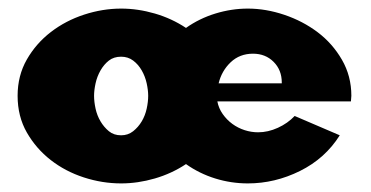

<svg xmlns="http://www.w3.org/2000/svg" viewBox="-20 -413 864 447"><path d="M797 -177H486Q489 -161 498.5 -147.5Q508 -134 521 -124.5Q534 -115 549.5 -110Q565 -105 581 -105Q604 -105 627 -115.5Q650 -126 666 -143L771 -98Q737 -44 678.5 -15Q620 14 557 14Q518 14 481 2.5Q444 -9 413 -31Q380 -9 340.5 2.5Q301 14 262 14Q218 14 175 0Q132 -14 98 -40.5Q64 -67 42.5 -104.5Q21 -142 21 -190Q21 -237 42.5 -274.5Q64 -312 98.5 -338.5Q133 -365 176 -379Q219 -393 262 -393Q301 -393 340.5 -381.5Q380 -370 413 -348Q444 -370 481.5 -381.5Q519 -393 557 -393Q599 -393 642 -378.5Q685 -364 719.5 -338Q754 -312 776 -274Q798 -236 798 -190ZM262 -281Q245 -281 233.5 -272Q222 -263 214 -249Q206 -235 202.5 -219Q199 -203 199 -190Q199 -176 202.5 -160Q206 -144 214 -130.5Q222 -117 233.5 -107.5Q245 -98 262 -98Q278 -98 290 -107.5Q302 -117 310 -130.5Q318 -144 321.5 -160Q325 -176 325 -190Q325 -203 321.5 -219Q318 -235 310 -249Q302 -263 290 -272Q278 -281 262 -281ZM636 -219V-221Q636 -250 617 -269Q598 -288 569 -288Q538 -288 517 -268Q496 -248 489 -219Z"/></svg>

Font: CAT Rhythmus
Style: Regular
Weight: 400
Designer: Peter Wiegel nach alter Vorlage
Foundry: Peter Wiegel
Version: 1.000